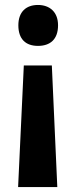

<svg xmlns="http://www.w3.org/2000/svg" viewBox="-20 -575 304 774"><path d="M214 -473C214 -527 180 -555 133 -555C85 -555 54 -527 54 -473C54 -417 84 -390 133 -390C182 -390 214 -416 214 -473ZM76 -311 53 179H211L189 -311Z"/></svg>

Font: Noto Sans Hebrew Condensed
Style: Bold
Weight: 700
Width: 3
Designer: Monotype Design Team
Foundry: Monotype Imaging Inc.
Version: Version 2.004